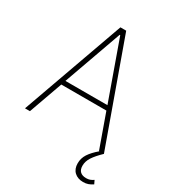

<svg xmlns="http://www.w3.org/2000/svg" viewBox="-216 -825 1039 1152"><g transform="rotate(30 304.0 -249.0)"><path d="M20.5 0 273.4 -707H313.5L567.4 0Q528.8 37.1 510 65.9Q491.2 94.7 491.2 125Q491.2 152.8 505.9 166.3Q520.5 179.7 546.9 179.7Q561.5 179.7 572.8 175.8Q584 171.9 596.7 163.1L608.4 187.5Q592.8 198.2 577.4 203.6Q562 209 543 209Q505.4 209 482.2 187.5Q459 166 459 127Q459 92.3 478 62.7Q497.1 33.2 536.1 0H533.2L450.2 -232.4H137.7L54.7 0ZM439.5 -263.7 295.9 -666H292L148.4 -263.7Z"/></g></svg>

Font: Pretendard Std Thin
Style: Regular
Weight: 100
Designer: Base glyphs from Inter by Rasmus Andersson; Hangeul glyphs from Noto Sans CJK(Source Han Sans) by Jang Soo-young and Kan
Foundry: Kil Hyung-jin
Version: Version 1.309